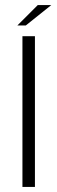

<svg xmlns="http://www.w3.org/2000/svg" viewBox="-20 -733 225 753"><path d="M68 0V-591H117V0ZM48 -633 128 -713H181L81 -633Z"/></svg>

Font: Alumni Sans Light
Style: Regular
Weight: 300
Version: Version 1.018